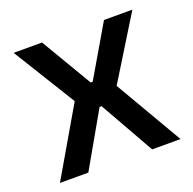

<svg xmlns="http://www.w3.org/2000/svg" viewBox="-94 -585 685 680"><g transform="rotate(-20 248.0 -244.5)"><path d="M21 0 177.5 -268.5V-241L24.5 -489H131.5L245 -297H252.5L365 -489H472L319 -241V-268.5L475.5 0H368.5L252.5 -205H245L128 0Z"/></g></svg>

Font: Anek Latin Medium Medium
Style: Regular
Weight: 500
Version: Version 1.003